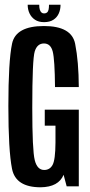

<svg xmlns="http://www.w3.org/2000/svg" viewBox="-20 -791 380 815"><path d="M152.5 4Q228.5 3 250 -49L263 0H314.5V-325.5H170V-257.5H215.5V-185.5Q215 -112.5 203.2 -91Q191.5 -69.5 167.5 -69.5Q138 -69.5 127.5 -111.2Q117 -153 117 -334Q117 -539.5 127.5 -573Q138 -606.5 166.5 -606.5Q195 -606.5 203.8 -572.2Q212.5 -538 213.5 -421.5H314.5Q314 -529.5 299 -605Q284 -680.5 166.5 -680.5Q47 -680.5 31.2 -605.8Q15.5 -531 15.5 -340.5Q15.5 -153 31 -74.5Q46.5 4 152.5 4ZM167 -697Q191 -697 206.5 -707Q222 -717 229.5 -733.8Q237 -750.5 237 -771H188Q188 -758.5 186.2 -750.2Q184.5 -742 179.8 -738Q175 -734 167 -734Q160.5 -734 156 -738Q151.5 -742 149 -750Q146.5 -758 146.5 -771H97.5Q97.5 -750.5 105.5 -733.8Q113.5 -717 128.8 -707Q144 -697 167 -697Z"/></svg>

Font: Anybody ExtraCondensed Medium
Style: Regular
Weight: 500
Width: 2
Version: Version 1.113;gftools[0.9.25]